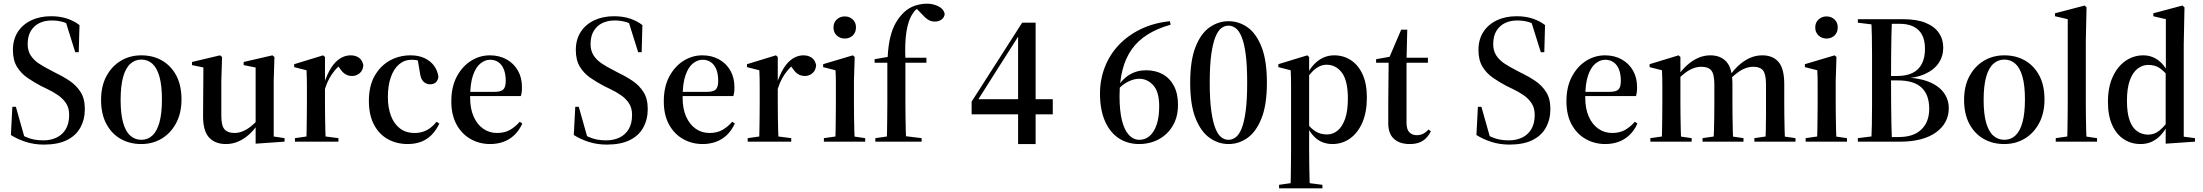

<svg xmlns="http://www.w3.org/2000/svg" viewBox="-20 -768 11946 1041"><path d="M218 16Q166 16 120.5 1.5Q75 -13 39 -36L47 -189H66L116 -12L71 -39L69 -53Q97 -36 119 -26Q141 -16 164 -11.5Q187 -7 215 -7Q255 -7 286.5 -22Q318 -37 336.5 -67.5Q355 -98 355 -145Q355 -182 338.5 -207.5Q322 -233 294.5 -252Q267 -271 235 -286L202 -302Q164 -322 129 -346Q94 -370 72 -406Q50 -442 50 -497Q50 -553 76 -594Q102 -635 149 -657.5Q196 -680 257 -680Q306 -680 344.5 -667Q383 -654 411 -632L407 -485H388L335 -654L385 -634L387 -607Q356 -638 326 -647.5Q296 -657 260 -657Q224 -657 195 -643.5Q166 -630 148 -601.5Q130 -573 130 -529Q130 -493 146.5 -467.5Q163 -442 191 -423.5Q219 -405 251 -389L283 -372Q323 -353 358.5 -329Q394 -305 417 -269Q440 -233 440 -177Q440 -120 415.5 -76Q391 -32 342 -8Q293 16 218 16Z M746 13Q683 13 634 -15Q585 -43 556.5 -96.5Q528 -150 528 -226Q528 -302 557.5 -356Q587 -410 636 -439Q685 -468 746 -468Q810 -468 859 -439.5Q908 -411 936 -358Q964 -305 964 -229Q964 -154 934.5 -99.5Q905 -45 856 -16Q807 13 746 13ZM746 -10Q781 -10 806 -33Q831 -56 844.5 -104.5Q858 -153 858 -229Q858 -305 844.5 -352.5Q831 -400 806 -422.5Q781 -445 746 -445Q712 -445 686.5 -422Q661 -399 647.5 -350.5Q634 -302 634 -226Q634 -151 647.5 -103Q661 -55 686.5 -32.5Q712 -10 746 -10Z M1205 13Q1147 13 1114 -22Q1081 -57 1081 -138L1083 -426L1108 -397L1021 -415V-432L1173 -468L1184 -459L1180 -330V-141Q1180 -86 1197.5 -66.5Q1215 -47 1252 -47Q1272 -47 1293 -55Q1314 -63 1335.5 -79Q1357 -95 1378 -118L1383 -90H1375Q1356 -62 1330 -38.5Q1304 -15 1272.5 -1Q1241 13 1205 13ZM1366 11V-86V-89V-402L1301 -415V-432L1457 -468L1468 -459L1464 -330V-28L1523 -19V0Z M1579 0V-19L1670 -32H1714L1815 -19V0ZM1640 0Q1642 -24 1642.5 -61.5Q1643 -99 1643.5 -138.5Q1644 -178 1644 -211V-249Q1644 -279 1644 -302Q1644 -325 1643.5 -345.5Q1643 -366 1642 -387L1575 -404V-420L1732 -468L1742 -459V-317V-314V-211Q1742 -178 1742.5 -138.5Q1743 -99 1744 -61.5Q1745 -24 1747 0ZM1736 -263 1723 -315H1737Q1754 -367 1775.5 -400.5Q1797 -434 1824 -451Q1851 -468 1881 -468Q1907 -468 1925.5 -455.5Q1944 -443 1950 -415Q1948 -386 1930 -371Q1912 -356 1889 -356Q1870 -356 1854 -365Q1838 -374 1824 -395L1804 -422L1837 -423Q1809 -408 1779.5 -365.5Q1750 -323 1736 -263Z M2191 13Q2130 13 2082 -14Q2034 -41 2007 -93.5Q1980 -146 1980 -221Q1980 -302 2011.5 -357Q2043 -412 2094 -440Q2145 -468 2206 -468Q2250 -468 2282.5 -452.5Q2315 -437 2334 -410.5Q2353 -384 2357 -351Q2354 -331 2342.5 -321Q2331 -311 2311 -311Q2291 -311 2276 -325.5Q2261 -340 2257 -372L2244 -449L2284 -421Q2267 -436 2248 -440Q2229 -444 2212 -444Q2173 -444 2144 -419.5Q2115 -395 2099 -349.5Q2083 -304 2083 -241Q2083 -186 2099 -142Q2115 -98 2147.5 -72.5Q2180 -47 2228 -47Q2254 -47 2275.5 -54.5Q2297 -62 2314.5 -75.5Q2332 -89 2347 -108L2362 -98Q2344 -60 2318.5 -35Q2293 -10 2261 1.5Q2229 13 2191 13Z M2638 13Q2579 13 2531 -14.5Q2483 -42 2455 -93.5Q2427 -145 2427 -219Q2427 -297 2456.5 -352.5Q2486 -408 2533.5 -438Q2581 -468 2636 -468Q2687 -468 2726.5 -446Q2766 -424 2788 -385.5Q2810 -347 2810 -295Q2810 -279 2808.5 -268Q2807 -257 2804 -247H2466V-270H2661Q2696 -270 2709 -283Q2722 -296 2722 -329Q2722 -367 2711.5 -392.5Q2701 -418 2682 -431Q2663 -444 2637 -444Q2610 -444 2585 -424Q2560 -404 2544.5 -359.5Q2529 -315 2529 -239Q2529 -179 2548 -136Q2567 -93 2600 -70Q2633 -47 2675 -47Q2716 -47 2745.5 -64Q2775 -81 2798 -108L2812 -98Q2794 -59 2767.5 -34.5Q2741 -10 2708 1.5Q2675 13 2638 13Z M3270 16Q3218 16 3172.5 1.5Q3127 -13 3091 -36L3099 -189H3118L3168 -12L3123 -39L3121 -53Q3149 -36 3171 -26Q3193 -16 3216 -11.5Q3239 -7 3267 -7Q3307 -7 3338.5 -22Q3370 -37 3388.5 -67.5Q3407 -98 3407 -145Q3407 -182 3390.5 -207.5Q3374 -233 3346.5 -252Q3319 -271 3287 -286L3254 -302Q3216 -322 3181 -346Q3146 -370 3124 -406Q3102 -442 3102 -497Q3102 -553 3128 -594Q3154 -635 3201 -657.5Q3248 -680 3309 -680Q3358 -680 3396.5 -667Q3435 -654 3463 -632L3459 -485H3440L3387 -654L3437 -634L3439 -607Q3408 -638 3378 -647.5Q3348 -657 3312 -657Q3276 -657 3247 -643.5Q3218 -630 3200 -601.5Q3182 -573 3182 -529Q3182 -493 3198.5 -467.5Q3215 -442 3243 -423.5Q3271 -405 3303 -389L3335 -372Q3375 -353 3410.5 -329Q3446 -305 3469 -269Q3492 -233 3492 -177Q3492 -120 3467.5 -76Q3443 -32 3394 -8Q3345 16 3270 16Z M3790 13Q3731 13 3683 -14.5Q3635 -42 3607 -93.5Q3579 -145 3579 -219Q3579 -297 3608.5 -352.5Q3638 -408 3685.5 -438Q3733 -468 3788 -468Q3839 -468 3878.5 -446Q3918 -424 3940 -385.5Q3962 -347 3962 -295Q3962 -279 3960.5 -268Q3959 -257 3956 -247H3618V-270H3813Q3848 -270 3861 -283Q3874 -296 3874 -329Q3874 -367 3863.5 -392.5Q3853 -418 3834 -431Q3815 -444 3789 -444Q3762 -444 3737 -424Q3712 -404 3696.5 -359.5Q3681 -315 3681 -239Q3681 -179 3700 -136Q3719 -93 3752 -70Q3785 -47 3827 -47Q3868 -47 3897.5 -64Q3927 -81 3950 -108L3964 -98Q3946 -59 3919.5 -34.5Q3893 -10 3860 1.5Q3827 13 3790 13Z M4034 0V-19L4125 -32H4169L4270 -19V0ZM4095 0Q4097 -24 4097.5 -61.5Q4098 -99 4098.5 -138.5Q4099 -178 4099 -211V-249Q4099 -279 4099 -302Q4099 -325 4098.5 -345.5Q4098 -366 4097 -387L4030 -404V-420L4187 -468L4197 -459V-317V-314V-211Q4197 -178 4197.5 -138.5Q4198 -99 4199 -61.5Q4200 -24 4202 0ZM4191 -263 4178 -315H4192Q4209 -367 4230.5 -400.5Q4252 -434 4279 -451Q4306 -468 4336 -468Q4362 -468 4380.5 -455.5Q4399 -443 4405 -415Q4403 -386 4385 -371Q4367 -356 4344 -356Q4325 -356 4309 -365Q4293 -374 4279 -395L4259 -422L4292 -423Q4264 -408 4234.5 -365.5Q4205 -323 4191 -263Z M4447 0V-19L4538 -32H4582L4671 -19V0ZM4508 0Q4510 -24 4510.5 -61.5Q4511 -99 4511.5 -138.5Q4512 -178 4512 -211V-249Q4512 -294 4512 -324.5Q4512 -355 4510 -387L4443 -404V-420L4604 -468L4614 -459L4610 -330V-211Q4610 -178 4610.5 -138.5Q4611 -99 4612 -61.5Q4613 -24 4615 0ZM4560 -559Q4535 -559 4517 -575.5Q4499 -592 4499 -619Q4499 -646 4517 -662.5Q4535 -679 4560 -679Q4586 -679 4603.5 -662.5Q4621 -646 4621 -620Q4621 -592 4603.5 -575.5Q4586 -559 4560 -559Z M4726 0V-19L4817 -32H4871L4977 -19V0ZM4787 0Q4789 -24 4789.5 -61.5Q4790 -99 4790.5 -138.5Q4791 -178 4791 -211V-428H4722V-447L4814 -463L4792 -432L4793 -461Q4796 -521 4807 -566Q4818 -611 4836.5 -643.5Q4855 -676 4880 -700Q4906 -725 4939 -736.5Q4972 -748 5007 -748Q5038 -748 5066.5 -734.5Q5095 -721 5102 -694Q5101 -674 5085.5 -662.5Q5070 -651 5049 -651Q5028 -651 5011.5 -661.5Q4995 -672 4975 -695L4943 -728V-733H4982V-728Q4970 -727 4956.5 -722Q4943 -717 4930 -696Q4917 -678 4908.5 -653.5Q4900 -629 4895 -598.5Q4890 -568 4888.5 -530Q4887 -492 4889 -444V-211Q4889 -178 4889.5 -138.5Q4890 -99 4891 -61.5Q4892 -24 4894 0ZM4840 -428V-455H5003V-428Z M5500 13V-175V-196V-577H5487L5514 -591L5391 -398L5269 -205L5280 -244V-230H5688V-148H5248V-217L5522 -645H5595V13Z M6157 13Q6093 13 6045 -19Q5997 -51 5970.5 -112.5Q5944 -174 5944 -260Q5944 -336 5970 -403.5Q5996 -471 6045.5 -523.5Q6095 -576 6165 -610Q6235 -644 6323 -653L6327 -634Q6255 -614 6202.5 -581Q6150 -548 6116.5 -501Q6083 -454 6066.5 -390.5Q6050 -327 6050 -246Q6050 -168 6063 -115.5Q6076 -63 6100.5 -36.5Q6125 -10 6158 -10Q6189 -10 6213 -30.5Q6237 -51 6251 -91.5Q6265 -132 6265 -192Q6265 -270 6233 -305.5Q6201 -341 6156 -341Q6127 -341 6093 -323.5Q6059 -306 6030 -269L6020 -280H6027Q6062 -337 6102.5 -362Q6143 -387 6194 -387Q6245 -387 6284 -365.5Q6323 -344 6345 -302Q6367 -260 6367 -200Q6367 -148 6350 -108.5Q6333 -69 6303 -41.5Q6273 -14 6235.5 -0.5Q6198 13 6157 13Z M6641 13Q6586 13 6538.5 -20.5Q6491 -54 6462 -127Q6433 -200 6433 -320Q6433 -440 6462 -513.5Q6491 -587 6538.5 -620Q6586 -653 6641 -653Q6697 -653 6744 -620Q6791 -587 6820 -513.5Q6849 -440 6849 -320Q6849 -200 6820 -127Q6791 -54 6744 -20.5Q6697 13 6641 13ZM6641 -10Q6661 -10 6679.5 -23.5Q6698 -37 6712 -71.5Q6726 -106 6734 -166.5Q6742 -227 6742 -320Q6742 -414 6734 -474Q6726 -534 6712 -568Q6698 -602 6679.5 -615.5Q6661 -629 6641 -629Q6620 -629 6602 -615.5Q6584 -602 6570 -568Q6556 -534 6547.5 -474Q6539 -414 6539 -320Q6539 -227 6547.5 -166.5Q6556 -106 6570 -71.5Q6584 -37 6602 -23.5Q6620 -10 6641 -10Z M6915 253V234L7006 221H7049L7150 234V253ZM6976 253Q6978 228 6978.5 191.5Q6979 155 6979.5 115Q6980 75 6980 42V-249Q6980 -279 6980 -302Q6980 -325 6979.5 -345.5Q6979 -366 6978 -387L6911 -404V-420L7068 -468L7078 -459V-376V-372V-79V-75V42Q7078 75 7078.5 115Q7079 155 7080 191.5Q7081 228 7082 253ZM7204 13Q7177 13 7151.5 3.5Q7126 -6 7104.5 -28Q7083 -50 7065 -85H7052L7059 -106Q7090 -69 7115.5 -54Q7141 -39 7175 -39Q7207 -39 7232.5 -60Q7258 -81 7273 -124Q7288 -167 7288 -233Q7288 -331 7255.5 -374Q7223 -417 7173 -417Q7151 -417 7131.5 -407Q7112 -397 7095 -379.5Q7078 -362 7062 -339L7056 -364H7067Q7082 -395 7103.5 -418Q7125 -441 7152.5 -454.5Q7180 -468 7214 -468Q7264 -468 7304 -442Q7344 -416 7367.5 -365.5Q7391 -315 7391 -239Q7391 -160 7366.5 -103.5Q7342 -47 7299.5 -17Q7257 13 7204 13Z M7561 -428V-455H7722V-428ZM7623 13Q7569 13 7538 -15Q7507 -43 7507 -99Q7507 -129 7507 -153Q7507 -177 7507 -213L7509 -428H7441V-447L7541 -465L7507 -443L7577 -607H7610L7606 -443V-436V-103Q7606 -66 7621.5 -50.5Q7637 -35 7661 -35Q7681 -35 7696.5 -43Q7712 -51 7725 -66L7738 -56Q7727 -34 7711.5 -18.5Q7696 -3 7674.5 5Q7653 13 7623 13Z M8164 16Q8112 16 8066.5 1.5Q8021 -13 7985 -36L7993 -189H8012L8062 -12L8017 -39L8015 -53Q8043 -36 8065 -26Q8087 -16 8110 -11.5Q8133 -7 8161 -7Q8201 -7 8232.5 -22Q8264 -37 8282.5 -67.5Q8301 -98 8301 -145Q8301 -182 8284.5 -207.5Q8268 -233 8240.5 -252Q8213 -271 8181 -286L8148 -302Q8110 -322 8075 -346Q8040 -370 8018 -406Q7996 -442 7996 -497Q7996 -553 8022 -594Q8048 -635 8095 -657.5Q8142 -680 8203 -680Q8252 -680 8290.5 -667Q8329 -654 8357 -632L8353 -485H8334L8281 -654L8331 -634L8333 -607Q8302 -638 8272 -647.5Q8242 -657 8206 -657Q8170 -657 8141 -643.5Q8112 -630 8094 -601.5Q8076 -573 8076 -529Q8076 -493 8092.5 -467.5Q8109 -442 8137 -423.5Q8165 -405 8197 -389L8229 -372Q8269 -353 8304.5 -329Q8340 -305 8363 -269Q8386 -233 8386 -177Q8386 -120 8361.5 -76Q8337 -32 8288 -8Q8239 16 8164 16Z M8684 13Q8625 13 8577 -14.5Q8529 -42 8501 -93.5Q8473 -145 8473 -219Q8473 -297 8502.5 -352.5Q8532 -408 8579.5 -438Q8627 -468 8682 -468Q8733 -468 8772.5 -446Q8812 -424 8834 -385.5Q8856 -347 8856 -295Q8856 -279 8854.5 -268Q8853 -257 8850 -247H8512V-270H8707Q8742 -270 8755 -283Q8768 -296 8768 -329Q8768 -367 8757.5 -392.5Q8747 -418 8728 -431Q8709 -444 8683 -444Q8656 -444 8631 -424Q8606 -404 8590.5 -359.5Q8575 -315 8575 -239Q8575 -179 8594 -136Q8613 -93 8646 -70Q8679 -47 8721 -47Q8762 -47 8791.5 -64Q8821 -81 8844 -108L8858 -98Q8840 -59 8813.5 -34.5Q8787 -10 8754 1.5Q8721 13 8684 13Z M8928 0V-19L9019 -32H9063L9152 -19V0ZM8989 0Q8991 -24 8991.5 -61.5Q8992 -99 8992.5 -138.5Q8993 -178 8993 -211V-249Q8993 -279 8993 -302Q8993 -325 8992.5 -345.5Q8992 -366 8991 -387L8924 -404V-420L9081 -468L9091 -459V-366V-360V-211Q9091 -178 9091.5 -138.5Q9092 -99 9093 -61.5Q9094 -24 9096 0ZM9211 0V-19L9300 -32H9345L9433 -19V0ZM9269 0Q9272 -24 9273 -61.5Q9274 -99 9274.5 -138.5Q9275 -178 9275 -211V-310Q9275 -366 9258.5 -386Q9242 -406 9205 -406Q9183 -406 9161.5 -398Q9140 -390 9119 -374.5Q9098 -359 9076 -337L9071 -357H9077Q9099 -389 9126.5 -414Q9154 -439 9186 -453.5Q9218 -468 9253 -468Q9310 -468 9341.5 -432Q9373 -396 9373 -312V-211Q9373 -178 9373.5 -138.5Q9374 -99 9375 -61.5Q9376 -24 9377 0ZM9492 0V-19L9581 -32H9625L9715 -19V0ZM9551 0Q9553 -24 9554 -61.5Q9555 -99 9555 -138.5Q9555 -178 9555 -211V-310Q9555 -366 9539 -386Q9523 -406 9486 -406Q9465 -406 9443.5 -398Q9422 -390 9400.5 -374Q9379 -358 9357 -336L9351 -357H9358Q9380 -389 9407.5 -414Q9435 -439 9467 -453.5Q9499 -468 9535 -468Q9592 -468 9623 -432Q9654 -396 9654 -312V-211Q9654 -178 9654.5 -138.5Q9655 -99 9656 -61.5Q9657 -24 9659 0Z M9770 0V-19L9861 -32H9905L9994 -19V0ZM9831 0Q9833 -24 9833.5 -61.5Q9834 -99 9834.5 -138.5Q9835 -178 9835 -211V-249Q9835 -294 9835 -324.5Q9835 -355 9833 -387L9766 -404V-420L9927 -468L9937 -459L9933 -330V-211Q9933 -178 9933.5 -138.5Q9934 -99 9935 -61.5Q9936 -24 9938 0ZM9883 -559Q9858 -559 9840 -575.5Q9822 -592 9822 -619Q9822 -646 9840 -662.5Q9858 -679 9883 -679Q9909 -679 9926.5 -662.5Q9944 -646 9944 -620Q9944 -592 9926.5 -575.5Q9909 -559 9883 -559Z M10053 0V-19L10157 -32H10181V0ZM10126 0Q10128 -40 10129 -93Q10130 -146 10130 -203.5Q10130 -261 10130 -313V-357Q10130 -409 10130 -464.5Q10130 -520 10129 -572Q10128 -624 10126 -664H10238Q10236 -624 10235 -572Q10234 -520 10233.5 -464.5Q10233 -409 10233 -357V-313Q10233 -261 10233.5 -203.5Q10234 -146 10235 -93Q10236 -40 10238 0ZM10174 0V-25H10275Q10355 -25 10397.5 -66Q10440 -107 10440 -178Q10440 -254 10398.5 -293Q10357 -332 10270 -332H10174V-356H10266Q10316 -356 10349.5 -372.5Q10383 -389 10400 -422Q10417 -455 10417 -503Q10417 -551 10400.5 -580.5Q10384 -610 10353.5 -624.5Q10323 -639 10280 -639H10174V-664H10296Q10373 -664 10421 -644Q10469 -624 10492.5 -589.5Q10516 -555 10516 -509Q10516 -463 10491 -426Q10466 -389 10416 -366.5Q10366 -344 10290 -342V-349Q10374 -348 10431 -327Q10488 -306 10517 -268Q10546 -230 10546 -181Q10546 -140 10528 -107Q10510 -74 10476.5 -50Q10443 -26 10394.5 -13Q10346 0 10286 0ZM10053 -645V-664H10181V-632H10157Z M10847 13Q10784 13 10735 -15Q10686 -43 10657.5 -96.5Q10629 -150 10629 -226Q10629 -302 10658.5 -356Q10688 -410 10737 -439Q10786 -468 10847 -468Q10911 -468 10960 -439.5Q11009 -411 11037 -358Q11065 -305 11065 -229Q11065 -154 11035.5 -99.5Q11006 -45 10957 -16Q10908 13 10847 13ZM10847 -10Q10882 -10 10907 -33Q10932 -56 10945.5 -104.5Q10959 -153 10959 -229Q10959 -305 10945.5 -352.5Q10932 -400 10907 -422.5Q10882 -445 10847 -445Q10813 -445 10787.5 -422Q10762 -399 10748.5 -350.5Q10735 -302 10735 -226Q10735 -151 10748.5 -103Q10762 -55 10787.5 -32.5Q10813 -10 10847 -10Z M11126 0V-19L11217 -32H11261L11350 -19V0ZM11187 0Q11189 -24 11189.5 -61.5Q11190 -99 11190.5 -138.5Q11191 -178 11191 -211V-664L11122 -680V-696L11283 -738L11293 -728L11289 -544V-211Q11289 -178 11289.5 -138.5Q11290 -99 11291 -61.5Q11292 -24 11294 0Z M11586 13Q11536 13 11496 -12.5Q11456 -38 11432.5 -89Q11409 -140 11409 -216Q11409 -295 11435 -351.5Q11461 -408 11504.5 -438Q11548 -468 11601 -468Q11628 -468 11652.5 -458Q11677 -448 11698.5 -427Q11720 -406 11737 -370H11750L11741 -349Q11710 -386 11686 -401Q11662 -416 11627 -416Q11596 -416 11569.5 -395.5Q11543 -375 11527.5 -332Q11512 -289 11512 -221Q11512 -156 11526.5 -115.5Q11541 -75 11567.5 -56.5Q11594 -38 11627 -38Q11661 -38 11688 -60Q11715 -82 11738 -116L11744 -91H11733Q11718 -60 11696.5 -36.5Q11675 -13 11647.5 0Q11620 13 11586 13ZM11722 11V-81V-84V-377L11723 -387V-664L11655 -680V-696L11813 -738L11824 -728L11820 -528V-27L11881 -19V0Z"/></svg>

Font: Source Serif 4 60pt SemiBold
Style: Regular
Weight: 600
Version: Version 4.004;hotconv 1.0.116;makeotfexe 2.5.65601